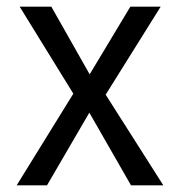

<svg xmlns="http://www.w3.org/2000/svg" viewBox="-20 -556 540 576"><path d="M30 0H121L248 -218L373 0H470L297 -272L462 -536H371L249 -333L134 -536H39L200 -275Z"/></svg>

Font: Noto Sans Mono ExtraCondensed
Style: Regular
Weight: 400
Width: 2
Designer: Monotype Design Team
Foundry: Monotype Imaging Inc.
Version: Version 2.014